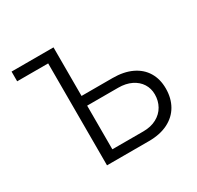

<svg xmlns="http://www.w3.org/2000/svg" viewBox="-152 -880 1078 1053"><g transform="rotate(-30 386.5 -353.5)"><path d="M42 -707H307.6V-399.4H503.9Q574.2 -399.4 624.8 -375.5Q675.3 -351.6 701.9 -307.6Q728.5 -263.7 728.5 -204.1Q728.5 -143.1 702.1 -96.9Q675.8 -50.8 625.2 -25.4Q574.7 0 503.9 0H238.3V-645.5H42ZM503.9 -61.5Q552.2 -61.5 587.6 -80.6Q623 -99.6 641.6 -132.6Q660.2 -165.5 660.2 -206.1Q660.2 -243.7 641.4 -273.4Q622.6 -303.2 587.2 -320.6Q551.8 -337.9 503.9 -337.9H307.6V-61.5Z"/></g></svg>

Font: Pretendard Std Light
Style: Regular
Weight: 300
Designer: Base glyphs from Inter by Rasmus Andersson; Hangeul glyphs from Noto Sans CJK(Source Han Sans) by Jang Soo-young and Kan
Foundry: Kil Hyung-jin
Version: Version 1.309